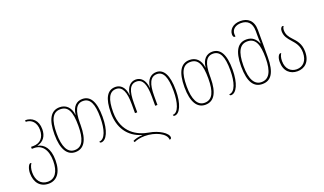

<svg xmlns="http://www.w3.org/2000/svg" viewBox="-91 -1381 3785 2242"><g transform="rotate(-20 1801.0 -260.0)"><path d="M209 250C307 250 376 175 376 18C376 -129 315 -196 236 -211V-213C315 -231 355 -291 355 -375C355 -486 288 -541 202 -541V-521C273 -521 327 -469 327 -375C327 -281 275 -225 188 -225H161V-200H189C282 -200 348 -129 348 18C348 155 293 225 209 225C119 225 71 157 71 61C71 20 81 -19 100 -46C97 -48 94 -49 89 -49C66 -49 43 8 43 61C43 175 103 250 209 250Z M628 10C733 10 792 -75 792 -267V-292C792 -440 826 -521 912 -521C1001 -521 1038 -439 1038 -270C1038 -124 1003 -12 931 -10C931 -2 935 7 948 7C1015 7 1066 -98 1066 -270C1066 -461 1012 -546 912 -546C843 -546 788 -499 778 -398H776C765 -499 705 -546 631 -546C522 -546 467 -453 467 -267C467 -77 530 10 628 10ZM628 -15C540 -15 495 -104 495 -267C495 -436 534 -521 631 -521C727 -521 764 -445 764 -267C764 -107 727 -15 628 -15Z M1833 -546C1769 -546 1711 -502 1702 -398H1700C1690 -503 1636 -546 1577 -546C1517 -546 1461 -502 1451 -398H1449C1440 -503 1384 -546 1324 -546C1225 -546 1172 -462 1172 -277C1172 -97 1257 39 1429 89V91C1376 93 1337 104 1308 119L1317 137C1344 123 1394 110 1451 110C1578 110 1710 172 1710 250C1724 250 1733 242 1733 229C1733 174 1628 108 1512 89C1382 68 1200 -17 1200 -277C1200 -438 1238 -521 1324 -521C1403 -521 1436 -441 1436 -292V-180H1464V-292C1464 -443 1494 -521 1577 -521C1656 -521 1687 -444 1687 -292V-180H1715V-292C1715 -440 1747 -521 1832 -521C1911 -521 1948 -439 1948 -270C1948 -124 1913 -10 1844 -10C1844 -2 1848 7 1861 7C1925 7 1976 -98 1976 -270C1976 -461 1922 -546 1833 -546Z M2243 10C2348 10 2407 -75 2407 -267V-292C2407 -440 2441 -521 2527 -521C2616 -521 2653 -439 2653 -270C2653 -124 2618 -12 2546 -10C2546 -2 2550 7 2563 7C2630 7 2681 -98 2681 -270C2681 -461 2627 -546 2527 -546C2458 -546 2403 -499 2393 -398H2391C2380 -499 2320 -546 2246 -546C2137 -546 2082 -453 2082 -267C2082 -77 2145 10 2243 10ZM2243 -15C2155 -15 2110 -104 2110 -267C2110 -436 2149 -521 2246 -521C2342 -521 2379 -445 2379 -267C2379 -107 2342 -15 2243 -15Z M2953 10C3057 10 3117 -68 3117 -266V-600C3117 -721 3049 -770 2958 -770C2865 -770 2814 -713 2814 -656C2814 -634 2822 -619 2834 -619C2837 -619 2842 -619 2845 -620C2843 -630 2842 -640 2842 -651C2842 -708 2889 -745 2958 -745C3033 -745 3089 -705 3089 -600V-544C3089 -511 3090 -477 3094 -444H3090C3065 -504 3023 -544 2951 -544C2849 -544 2787 -466 2787 -267C2787 -68 2850 10 2953 10ZM2950 -15C2866 -15 2815 -92 2815 -265C2815 -444 2864 -519 2954 -519C3056 -519 3090 -430 3090 -265C3090 -94 3042 -15 2950 -15Z M3388 10C3477 10 3549 -48 3549 -175C3549 -276 3500 -326 3460 -369C3424 -407 3400 -442 3400 -494C3400 -515 3406 -532 3415 -541C3412 -545 3408 -546 3403 -546C3385 -546 3372 -522 3372 -493C3372 -428 3406 -390 3441 -350C3480 -306 3521 -260 3521 -175C3521 -70 3465 -15 3388 -15C3319 -15 3257 -61 3257 -164C3257 -209 3268 -235 3280 -254C3277 -256 3274 -257 3271 -257C3252 -257 3228 -224 3228 -163C3228 -46 3300 10 3388 10Z"/></g></svg>

Font: Noto Serif Georgian Condensed Thin
Style: Regular
Weight: 100
Width: 3
Designer: Monotype Design Team, Akaki Razmadze
Foundry: Google LLC
Version: Version 2.003